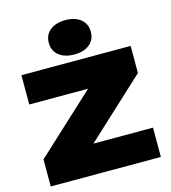

<svg xmlns="http://www.w3.org/2000/svg" viewBox="-143 -1138 1116 1253"><g transform="rotate(-15 415.0 -512.0)"><path d="M43 0V-183L492 -598L686 -553H46V-751H784V-568L336 -153L170 -198H787V0ZM415 -792Q351 -792 312 -823Q273 -854 273 -908Q273 -962 312 -993Q351 -1024 415 -1024Q480 -1024 518.5 -993Q557 -962 557 -908Q557 -854 518.5 -823Q480 -792 415 -792Z"/></g></svg>

Font: Unbounded Black
Style: Regular
Weight: 900
Designer: Luke Prowse, Jean-Baptiste Morizot, Fátima Lázaro, Florian Runge
Foundry: NaN
Version: Version 1.701;gftools[0.9.28.dev5+ged2979d]